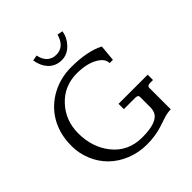

<svg xmlns="http://www.w3.org/2000/svg" viewBox="-255 -1154 1344 1344"><g transform="rotate(-45 416.5 -482.5)"><path d="M489.3 -331.5H777.8V-278.8H750.5Q735.8 -278.8 728.3 -274.2Q720.7 -269.5 720.7 -256.8V-45.9Q685.5 -45.9 642.6 -31.2L580.1 -10.7Q510.3 11.2 429.4 11.2Q348.6 11.2 276.6 -17.8Q204.6 -46.9 153.8 -97.2Q103 -147.5 75.4 -215.3Q47.9 -283.2 47.9 -351.8Q47.9 -420.4 62.3 -472.7Q76.7 -524.9 102.5 -567.9Q128.4 -610.8 164.3 -644.3Q200.2 -677.7 243.2 -700.7Q331.5 -747.6 435.5 -747.6Q596.2 -747.6 690.4 -697.8L679.2 -577.1H647Q647 -622.1 591.3 -653.8Q529.8 -689 433.1 -689Q307.6 -689 224.6 -598.6Q143.6 -510.7 143.6 -385.3Q143.6 -247.6 219.7 -150.9Q301.8 -47.4 440.9 -47.4Q594.2 -47.4 621.6 -113.3Q629.9 -133.8 629.9 -157.7V-256.8Q629.9 -270 622.3 -274.4Q614.7 -278.8 602.1 -278.8H489.3ZM424.8 -881.8Q502.9 -881.8 530.3 -976.1L570.8 -968.3Q562.5 -914.1 523.4 -873Q480.5 -828.1 425.8 -828.1Q364.3 -828.1 324.7 -871.1Q291.5 -907.7 281.7 -968.3L322.8 -976.1Q335.9 -909.7 385.3 -889.2Q402.3 -881.8 424.8 -881.8Z"/></g></svg>

Font: Habibi
Style: Regular
Weight: 400
Designer: Magnus Gaarde
Foundry: Magnus Gaarde
Version: Version 1.001